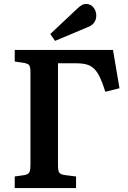

<svg xmlns="http://www.w3.org/2000/svg" viewBox="-20 -957 653 977"><path d="M55 0V-59L104 -66Q125 -70 130 -81.5Q135 -93 135 -118V-589Q135 -614 129.5 -623.5Q124 -633 102 -637L55 -644V-703H555L588 -508L516 -490Q502 -535 488.5 -563.5Q475 -592 458.5 -607.5Q442 -623 420.5 -629Q399 -635 367 -635H275V-115Q275 -89 281.5 -79Q288 -69 311 -66L367 -59V0ZM260 -749 236 -784 373 -913Q387 -926 397 -931.5Q407 -937 417 -937Q442 -937 456 -918.5Q470 -900 470 -878Q470 -857 458.5 -841.5Q447 -826 422 -817Z"/></svg>

Font: Literata 18pt SemiBold
Style: Regular
Weight: 600
Designer: Latin by Veronika Burian and Jose Scaglione. Greek by Irene Vlachou. Cyrillic by Vera Evstafieva.
Foundry: TypeTogether
Version: Version 3.103;gftools[0.9.29]